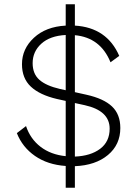

<svg xmlns="http://www.w3.org/2000/svg" viewBox="-20 -780 640 900"><path d="M544 -180Q544 -102 486 -53.5Q428 -5 331 -1V100H288V-2Q203 -8 144 -49Q85 -90 59 -156L102 -189Q122 -129 170 -92Q218 -55 288 -48V-307L247 -316Q166 -335 124.5 -374Q83 -413 83 -479Q83 -551 139 -603Q195 -655 288 -660V-760H331V-660Q481 -651 539 -518L498 -488Q451 -604 331 -615V-348L385 -336Q466 -318 505 -281Q544 -244 544 -180ZM261 -363 288 -357V-616Q214 -612 173.5 -575Q133 -538 133 -484Q133 -434 164.5 -406Q196 -378 261 -363ZM331 -46Q405 -49 449.5 -82.5Q494 -116 494 -177Q494 -261 377 -287L331 -297Z"/></svg>

Font: Elaine Sans Light
Style: Regular
Weight: 300
Designer: Wei Huang
Foundry: Wei Huang
Version: Version 2.001;December 24, 2019;FontCreator 12.0.0.2547 64-b